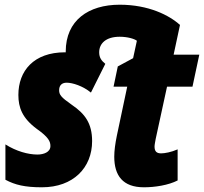

<svg xmlns="http://www.w3.org/2000/svg" viewBox="-20 -785 866 815"><path d="M158 10C291 10 371 -73 371 -186C371 -261 341 -302 285 -340C239 -372 231 -383 231 -402C231 -423 243 -434 263 -434C288 -434 332 -420 366 -392L427 -514C411 -527 401 -540 401 -563C401 -600 429 -629 488 -629C522 -629 551 -620 561 -612L545 -538L480 -503L462 -417H520L476 -209C469 -175 465 -145 465 -120C465 -40 501 10 591 10C638 10 695 1 734 -19V-151C707 -139 679 -134 664 -134C645 -134 636 -142 636 -163C636 -171 639 -184 641 -196L689 -417H797L826 -553H717L744 -679C699 -720 611 -765 488 -765C356 -765 259 -699 259 -566V-563C258 -563 257 -563 256 -563C123 -563 58 -484 58 -382C58 -329 74 -284 136 -238C187 -202 194 -184 194 -165C194 -139 165 -129 139 -129C99 -129 49 -143 3 -172V-22C44 0 86 10 158 10Z"/></svg>

Font: Noto Sans Condensed Black
Style: Italic
Weight: 900
Width: 3
Italic angle: -12°
Designer: Monotype Design Team
Foundry: Monotype Imaging Inc.
Version: Version 2.013